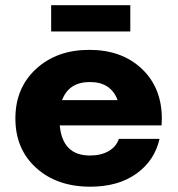

<svg xmlns="http://www.w3.org/2000/svg" viewBox="-20 -701 676 731"><path d="M476.1 -681.2V-581.1H174.8V-681.2ZM596.2 -251.5 595.2 -223.6H207.5Q217.8 -108.9 322.3 -108.9Q364.3 -108.9 393.3 -125.5Q422.4 -142.1 432.6 -172.4H587.4Q568.4 -88.9 499 -39.6Q429.7 9.8 323.7 9.8Q196.8 9.8 117.7 -61.8Q38.6 -133.3 38.6 -250Q38.6 -366.2 117.4 -438.7Q196.3 -511.2 319.8 -511.2Q442.9 -511.2 519 -439.9Q595.2 -368.7 596.2 -251.5ZM216.3 -319.8H427.7Q402.3 -388.7 322.3 -388.7Q242.2 -388.7 216.3 -319.8Z"/></svg>

Font: Now Alt
Style: Bold
Weight: 700
Designer: Alfredo Marco Pradil
Foundry: Alfredo Marco Pradil
Version: Version 1.002;PS 001.002;hotconv 1.0.88;makeotf.lib2.5.64775